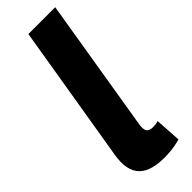

<svg xmlns="http://www.w3.org/2000/svg" viewBox="-247 -745 764 764"><g transform="rotate(-45 135.0 -362.5)"><path d="M119.4 -727.5H270.4L177.6 -163.3Q173 -137.4 180.2 -125.8Q187.3 -114.3 209.3 -114.6Q220.7 -115 227.3 -116.1Q233.9 -117.2 238.2 -118.8L245.2 -8.6Q231.8 -4.8 214.4 -1.4Q197 2.1 169 3.3Q81.3 6.4 45.6 -29.5Q9.8 -65.5 22.6 -143.2Z"/></g></svg>

Font: Inter Tight
Style: Italic
Weight: 400
Italic angle: -9.39999°
Designer: Rasmus Andersson
Foundry: rsms
Version: Version 3.002